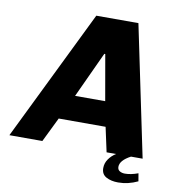

<svg xmlns="http://www.w3.org/2000/svg" viewBox="-135 -767 921 992"><g transform="rotate(10 326.0 -271.5)"><path d="M654 0H465L437 -129H191L128 0H-45L290 -686H511ZM365 -499 254 -259H412L370 -499ZM550 143Q513 143 487.5 129Q462 115 462 83Q462 57 477 35.5Q492 14 515 0H593Q538 29 538 63Q538 78 549.5 85Q561 92 577 92Q608 92 646 78L653 119Q603 143 550 143Z"/></g></svg>

Font: Chivo ExtraBold Italic
Style: Regular
Weight: 800
Italic angle: -8.05°
Designer: Hector Gatti
Foundry: Omnibus-Type
Version: Version 1.007